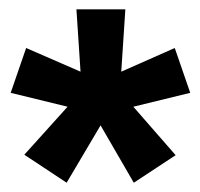

<svg xmlns="http://www.w3.org/2000/svg" viewBox="-20 -708 429 412"><path d="M240.2 -554.2 355 -605 388.2 -508.8 266.1 -479 356.9 -375 267.1 -315.9 195.8 -439 123 -315.9 32.2 -376 125 -479 2.9 -508.8 36.1 -605 152.8 -554.2 144 -688H249Z"/></svg>

Font: Arial
Style: Bold
Weight: 700
Designer: Steve Matteson
Foundry: Ascender Corporation
Version: Version 2.00.3